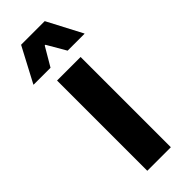

<svg xmlns="http://www.w3.org/2000/svg" viewBox="-248 -712 738 738"><g transform="rotate(-45 120.5 -343.0)"><path d="M57 0V-490.5H185V0ZM56.5 -685.5H185L259 -544.5V-543H167L122.5 -619.5H119L74 -543H-18V-544.5Z"/></g></svg>

Font: Anek Tamil SemiBold
Style: Regular
Weight: 600
Version: Version 1.003